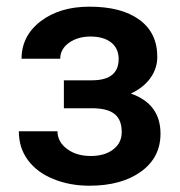

<svg xmlns="http://www.w3.org/2000/svg" viewBox="-20 -558 551 587"><path d="M460.9 -383.8C460.9 -433.1 442.9 -470.7 406.2 -497.6C369.6 -524.4 318.8 -537.6 253.4 -537.6C193.4 -537.6 143.6 -522.9 104.5 -493.2C65.4 -463.4 45.9 -424.8 45.9 -378.4H164.1C164.1 -397.9 172.9 -414.1 190.9 -427.2C209 -439.9 231 -446.3 256.8 -446.3C310.1 -446.3 342.8 -420.9 342.8 -377.9C342.8 -335 316.4 -313 263.2 -312.5H175.3V-227.1H260.3C322.8 -227.1 352.1 -205.6 352.1 -154.3C352.1 -132.3 343.8 -114.7 326.7 -101.6C309.6 -87.9 286.1 -81.1 257.3 -81.1C228 -81.1 203.6 -88.4 184.6 -103C165.5 -117.2 155.8 -135.3 155.8 -156.7H37.6C37.6 -122.6 46.9 -93.3 65.4 -68.4C84 -43.5 109.9 -23.9 143.1 -10.7C176.3 2.9 212.9 9.8 253.4 9.8C319.3 9.8 372.1 -4.9 411.6 -33.7C451.2 -62.5 470.7 -101.1 470.7 -149.4C470.7 -210 440.4 -251 379.9 -272C431.2 -295.4 460.9 -336.9 460.9 -383.8Z"/></svg>

Font: Roboto Medium
Style: Regular
Weight: 500
Designer: Google
Version: Version 2.137; 2017